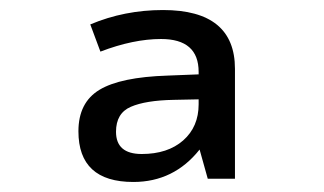

<svg xmlns="http://www.w3.org/2000/svg" viewBox="-20 -742 640 379"><path d="M390.1 -389.2 374 -446.8Q323.2 -382.8 243.2 -382.8Q134.8 -382.8 134.8 -482.9Q134.8 -539.6 176.3 -564.7Q217.8 -589.8 311 -592.8L372.1 -595.2V-600.1Q372.1 -665 297.9 -665Q243.2 -665 178.2 -640.1L158.2 -693.8Q225.6 -722.2 301.8 -722.2Q443.8 -722.2 443.8 -606V-389.2ZM323.2 -544.9Q267.6 -543.9 238.3 -531.2Q209 -518.6 209 -481.9Q209 -438 259.8 -438Q311 -438 341.6 -464.8Q372.1 -491.7 372.1 -536.1V-545.9Z"/></svg>

Font: Noto Mono
Style: Regular
Weight: 400
Designer: Monotype Design Team
Foundry: Monotype Imaging Inc.
Version: Version 1.00